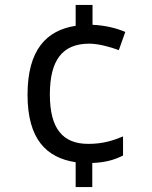

<svg xmlns="http://www.w3.org/2000/svg" viewBox="-20 -744 612 774"><path d="M353 -644V-724H285V-640C168 -622 91 -544 91 -362C91 -183 167 -108 285 -90V10H352V-87C404 -89 440 -99 476 -117V-194C435 -177 394 -164 336 -164C234 -164 181 -224 181 -363C181 -501 231 -568 340 -568C376 -568 424 -555 459 -542L485 -615C452 -630 403 -642 353 -644Z"/></svg>

Font: Noto Sans Lycian
Style: Regular
Weight: 400
Designer: Monotype Design Team
Foundry: Monotype Imaging Inc.
Version: Version 2.002